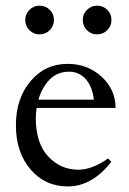

<svg xmlns="http://www.w3.org/2000/svg" viewBox="-20 -652 458 683"><path d="M69.8 -581.1Q69.8 -602.1 84.7 -616.9Q99.6 -631.8 120.6 -631.8Q142.1 -631.8 157 -617.2Q171.9 -602.5 171.9 -581.1Q171.9 -559.6 157 -544.7Q142.1 -529.8 120.6 -529.8Q99.1 -529.8 84.5 -544.7Q69.8 -559.6 69.8 -581.1ZM274.4 -581.1Q274.4 -602.1 289.3 -616.9Q304.2 -631.8 325.2 -631.8Q346.7 -631.8 361.6 -617.2Q376.5 -602.5 376.5 -581.1Q376.5 -559.6 361.6 -544.7Q346.7 -529.8 325.2 -529.8Q303.7 -529.8 289.1 -544.7Q274.4 -559.6 274.4 -581.1ZM221.7 11.2Q140.1 11.2 88.4 -49.6Q36.6 -110.4 36.6 -206.1Q36.6 -301.3 88.4 -363Q140.1 -424.8 220.7 -424.8Q291.5 -424.8 341.3 -379.2Q391.1 -333.5 391.1 -268.1H110.4Q107.4 -250 107.4 -231.4Q107.4 -142.6 151.4 -95.5Q195.3 -48.3 258.8 -48.3Q307.6 -48.3 364.7 -88.4L376 -76.2Q307.1 11.2 221.7 11.2ZM225.6 -397Q184.1 -397 156.7 -369.1Q129.4 -341.3 116.7 -297.4H314Q308.6 -344.2 284.9 -370.6Q261.2 -397 225.6 -397Z"/></svg>

Font: Elstob 18pt
Style: Regular
Weight: 400
Designer: Peter S. Baker
Version: Version 1.015